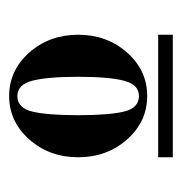

<svg xmlns="http://www.w3.org/2000/svg" viewBox="-9 -743 398 420"><g transform="rotate(-90 190.0 -533.0)"><path d="M56 -354H324V-386H56ZM148 -561C148 -606.3 150.7 -639.8 156 -661.5C161.3 -683.2 172.7 -694 190 -694C206.7 -694 217.8 -683 223.5 -661C229.2 -639 232 -605.7 232 -561C232 -516.3 229.2 -483 223.5 -461C217.8 -439 206.7 -428 190 -428C172.7 -428 161.3 -438.8 156 -460.5C150.7 -482.2 148 -515.7 148 -561ZM56 -561C56 -519 69 -483.3 95 -454C121 -424.7 152.7 -410 190 -410C227.3 -410 259 -424.7 285 -454C311 -483.3 324 -519 324 -561C324 -603 311 -638.7 285 -668C259 -697.3 227.3 -712 190 -712C152.7 -712 121 -697.3 95 -668C69 -638.7 56 -603 56 -561Z"/></g></svg>

Font: Km Standard TT
Style: Bold
Weight: 700
Designer: Alexey Kryukov <alexios@thessalonica.org.ru>
Version: Version 2.0.2